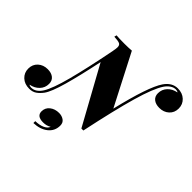

<svg xmlns="http://www.w3.org/2000/svg" viewBox="-310 -1011 1508 1508"><g transform="rotate(45 444.0 -256.5)"><path d="M973 -647Q973 -600 941 -571Q909 -542 861 -542Q820 -542 796 -561.5Q772 -581 772 -616Q772 -660 801.5 -690.5Q831 -721 876 -729Q868 -737 851 -737Q827 -737 805 -722Q783 -707 766 -682Q722 -616 674 -449.5Q626 -283 565 5H543L281 -471Q242 -284 206.5 -158Q171 -32 139 11Q117 40 92.5 57Q68 74 32 74Q-20 74 -52.5 43.5Q-85 13 -85 -33Q-85 -80 -53 -109Q-21 -138 27 -138Q68 -138 92 -118.5Q116 -99 116 -64Q116 -20 86.5 10.5Q57 41 12 49Q20 57 37 57Q87 57 123 1Q160 -58 200 -209.5Q240 -361 287 -601V-602Q293 -631 293 -647Q293 -671 277 -678.5Q261 -686 216 -688L221 -708Q252 -705 310 -705Q357 -705 391 -708L610 -283Q685 -598 748 -690Q792 -754 856 -754Q908 -754 940.5 -723.5Q973 -693 973 -647ZM410 106Q410 166 364 202.5Q318 239 246 241V220Q293 219 324 204.5Q355 190 363 166Q335 184 296 184Q226 184 226 131Q226 91 257 66.5Q288 42 333 42Q364 42 387 58Q410 74 410 106Z"/></g></svg>

Font: Playfair Display SC Black
Style: Italic
Weight: 900
Italic angle: -14°
Designer: Claus Eggers Sørensen
Foundry: Claus Eggers Sørensen
Version: Version 1.200; ttfautohint (v1.6)